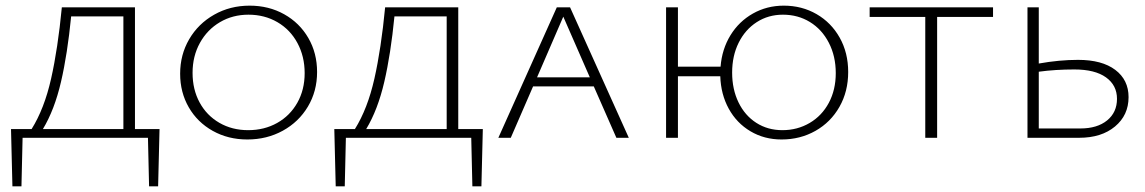

<svg xmlns="http://www.w3.org/2000/svg" viewBox="-20 -488 4055 680"><path d="M540 172H508L504 0H60L56 172H24L19 -31H92Q137 -103 161 -209.5Q185 -316 199 -462H458V-31H545ZM417 -31V-430H232Q219 -297 196 -198Q173 -99 132 -31Z M618 -227Q618 -294 650 -349Q682 -404 738.5 -436Q795 -468 864 -468Q932 -468 986.5 -437.5Q1041 -407 1072 -353.5Q1103 -300 1103 -233Q1103 -165 1070.5 -110.5Q1038 -56 981.5 -25Q925 6 856 6Q788 6 733.5 -24.5Q679 -55 648.5 -108Q618 -161 618 -227ZM1059 -229Q1059 -288 1033.5 -335.5Q1008 -383 962.5 -409.5Q917 -436 860 -436Q804 -436 759 -409.5Q714 -383 688 -336Q662 -289 662 -230Q662 -171 687 -125Q712 -79 757 -53Q802 -27 859 -27Q916 -27 961.5 -52.5Q1007 -78 1033 -124Q1059 -170 1059 -229Z M1685 172H1653L1649 0H1205L1201 172H1169L1164 -31H1237Q1282 -103 1306 -209.5Q1330 -316 1344 -462H1603V-31H1690ZM1562 -31V-430H1377Q1364 -297 1341 -198Q1318 -99 1277 -31Z M2083 -182H1868L1789 0H1745L1952 -462H1999L2207 0H2163ZM2069 -214 1975 -429 1882 -214Z M2984 -233Q2984 -164 2953 -109.5Q2922 -55 2868 -24.5Q2814 6 2748 6Q2687 6 2638 -23Q2589 -52 2561 -103Q2533 -154 2531 -218H2381V0H2339V-462H2381V-252H2532Q2537 -314 2567 -363Q2597 -412 2646.5 -440Q2696 -468 2756 -468Q2820 -468 2872 -438Q2924 -408 2954 -354.5Q2984 -301 2984 -233ZM2940 -229Q2940 -289 2915.5 -336.5Q2891 -384 2848.5 -410Q2806 -436 2753 -436Q2701 -436 2660 -409.5Q2619 -383 2596 -336.5Q2573 -290 2573 -231Q2573 -172 2595.5 -125.5Q2618 -79 2658.5 -53Q2699 -27 2751 -27Q2804 -27 2847.5 -52.5Q2891 -78 2915.5 -124Q2940 -170 2940 -229Z M3497 -428H3299V0H3257V-428H3060V-462H3497Z M3977 -144Q3977 -80 3929 -40Q3881 0 3802 0H3619V-462H3659V-263Q3732 -276 3798 -276Q3883 -276 3930 -240.5Q3977 -205 3977 -144ZM3936 -138Q3936 -186 3897 -214Q3858 -242 3785 -242Q3718 -242 3659 -234V-33H3806Q3866 -33 3901 -61.5Q3936 -90 3936 -138Z"/></svg>

Font: Ysabeau SC Light
Style: Regular
Weight: 300
Designer: Christian Thalmann (Catharsis Fonts)
Version: Version 0.003